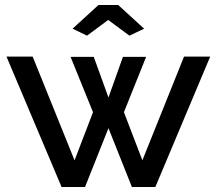

<svg xmlns="http://www.w3.org/2000/svg" viewBox="-20 -750 870 770"><path d="M718 -523H823L603 0H509L415 -236L321 0H227L6 -523H111L279 -107L353 -300L263 -522H356L415 -359L473 -522H566L477 -300L551 -107ZM271 -635 375 -730H454L558 -635L499 -607L414 -670L329 -607Z"/></svg>

Font: Raleway SemiBold
Style: Regular
Weight: 600
Designer: Matt McInerney, Pablo Impallari, Rodrigo Fuenzalida
Foundry: Matt McInerney, Pablo Impallari, Rodrigo Fuenzalida
Version: Version 4.026